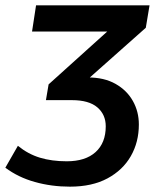

<svg xmlns="http://www.w3.org/2000/svg" viewBox="-69 -509 605 719"><path d="M193 190Q124 190 61.5 172.5Q-1 155 -49 119L-2 37Q36 68 80.5 81.5Q125 95 181 95Q251 95 289 60.5Q327 26 327 -36Q327 -80 295.5 -107Q264 -134 200 -134H103L113 -193L367 -422L364 -391H51L66 -489H491L477 -405L236 -191L202 -219H260Q321 -219 363.5 -195Q406 -171 428.5 -131Q451 -91 451 -43Q451 23 421 75.5Q391 128 333.5 159Q276 190 193 190Z"/></svg>

Font: Nunito Sans 12pt ExtraLight
Style: Italic
Weight: 200
Italic angle: -9°
Designer: Vernon Adams
Foundry: Vernon Adams
Version: Version 3.101;gftools[0.9.27]